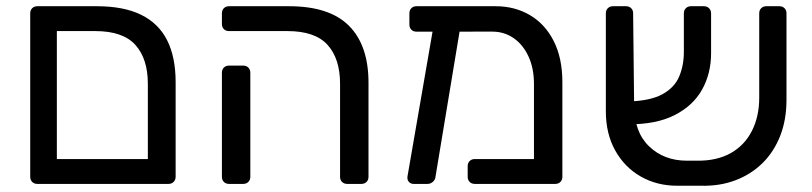

<svg xmlns="http://www.w3.org/2000/svg" viewBox="-20 -591 2610 617"><path d="M100 0Q89.8 0 83.4 -6.4Q77.1 -12.7 77.1 -22.9V-548.1Q77.1 -558.3 83.4 -564.6Q89.8 -571 100 -571H291.1Q377 -571 433.1 -543.7Q489.2 -516.4 516.8 -462.2Q544.4 -408 544.4 -326.8V-23.1Q544.4 -13.1 538.1 -6.6Q531.7 0 521.3 0ZM162.7 -79.9H455.1V-321.8Q455.1 -402.1 415.1 -446.6Q375.1 -491.1 286.1 -491.1H162.7Z M1095.8 0Q1085.6 0 1079.2 -6.3Q1072.8 -12.6 1072.8 -22.7V-321.8Q1072.8 -402.1 1032.8 -446.6Q992.8 -491.1 903.7 -491.1H716Q705.8 -491.1 699.4 -497.4Q693.1 -503.8 693.1 -514V-548.1Q693.1 -558.3 699.4 -564.6Q705.8 -571 716 -571H908.7Q1038.8 -571 1101.5 -508.1Q1164.2 -445.2 1164.2 -325.1V-22.9Q1164.2 -12.7 1157.8 -6.4Q1151.4 0 1141.2 0ZM716 0Q705.8 0 699.4 -6.4Q693.1 -12.7 693.1 -22.9V-357.3Q693.1 -367.4 699.4 -373.8Q705.8 -380.2 716 -380.2H761.5Q771.7 -380.2 778.1 -373.8Q784.4 -367.4 784.4 -357.3V-22.9Q784.4 -12.7 778.1 -6.4Q771.7 0 761.5 0Z M1561.9 -489.4 1318.5 -489.2Q1308.3 -489.2 1301.9 -495.6Q1295.6 -501.9 1295.6 -512.1V-548.1Q1295.6 -558.3 1301.9 -564.6Q1308.3 -571 1318.5 -571H1572.7Q1634.6 -571 1683.3 -542.2Q1732 -513.4 1759.6 -458.7Q1787.2 -404 1787.2 -327V-22.9Q1787.2 -12.7 1780.9 -6.4Q1774.5 0 1764.3 0H1505.9Q1495.7 0 1489.3 -6.4Q1482.9 -12.7 1482.9 -22.9V-57Q1482.9 -67.2 1489.3 -73.6Q1495.7 -79.9 1505.9 -79.9H1695.9V-321.1Q1695.9 -372.1 1678.2 -409.9Q1660.6 -447.8 1630.4 -468.6Q1600.2 -489.4 1561.9 -489.4ZM1309.1 0Q1299.7 0 1293.8 -6.8Q1288 -13.6 1289.4 -23.7L1374.2 -513.6Q1376.4 -523.8 1383.3 -529.4Q1390.2 -534.9 1399.6 -533.3L1439.8 -530.9Q1450 -530.1 1455.8 -522.4Q1461.7 -514.8 1459.5 -505.4L1379.6 -23.7Q1378.8 -13.6 1371.2 -6.8Q1363.6 0 1354.2 0Z M2219.4 -74.6Q2283.7 -73.8 2328.5 -99.1Q2373.2 -124.4 2396.5 -170.8Q2419.8 -217.1 2419.8 -276.9V-548.3Q2419.8 -558.4 2426.2 -564.7Q2432.6 -571 2442.7 -571H2484.5Q2494.7 -571 2501.1 -564.6Q2507.4 -558.3 2507.4 -548.1V-270.2Q2507.4 -205.9 2487.2 -154.4Q2467 -102.9 2430.1 -66.6Q2393.2 -30.4 2342.7 -11.4Q2292.1 7.6 2231.1 5.9H2156.1Q2091.1 5.9 2039 -23.8Q1986.9 -53.6 1956.9 -107.6Q1926.9 -161.6 1926.9 -233.3V-548.1Q1926.9 -558.3 1933.3 -564.6Q1939.7 -571 1949.9 -571H1991.6Q2001.8 -571 2008.2 -564.7Q2014.6 -558.4 2014.6 -548.3L2017.8 -252.9Q2017.8 -166.9 2065.9 -120.7Q2113.9 -74.6 2187.6 -74.6ZM1997.3 -191.6 1995.1 -264.7Q2068.6 -266.4 2108 -287.8Q2147.4 -309.2 2162.5 -345Q2177.6 -380.7 2177.6 -423.9V-547.7Q2177.6 -558.3 2184 -564.6Q2190.4 -571 2200.6 -571H2242.1Q2252.3 -571 2258.7 -564.4Q2265.1 -557.9 2265.1 -547.7V-419.8Q2265.1 -354.7 2236 -302.8Q2207 -251 2147.6 -220.9Q2088.2 -190.8 1997.3 -191.6Z"/></svg>

Font: Rubik Light
Style: Regular
Weight: 300
Designer: Hubert and Fischer
Foundry: Hubert and Fischer
Version: Version 2.300;gftools[0.9.30]